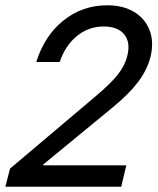

<svg xmlns="http://www.w3.org/2000/svg" viewBox="-27 -705 597 725"><path d="M-6.7 0 10.8 -68.3 333.3 -340.8Q390.8 -389.2 417.5 -422.9Q444.2 -456.7 453.3 -492.5Q466.7 -544.2 442.5 -574.6Q418.3 -605 364.2 -605Q308.3 -605 264.2 -569.6Q220 -534.2 198.3 -470.8H110Q140.8 -570 212.5 -627.5Q284.2 -685 377.5 -685Q438.3 -685 480 -659.6Q521.7 -634.2 538.3 -589.6Q555 -545 540.8 -488.3Q528.3 -440.8 495 -396.2Q461.7 -351.7 399.2 -300L136.7 -84.2L135.8 -80.8H450L430.8 0Z"/></svg>

Font: Funnel Sans
Style: Italic
Weight: 400
Italic angle: -14.036°
Version: Version 1.000; Beta; Release 5; Build 24; ttfautohint (v1.8.